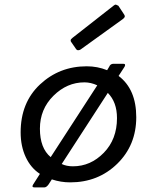

<svg xmlns="http://www.w3.org/2000/svg" viewBox="-20 -788 615 837"><path d="M173 29H131Q117 29 124 17L154 -30Q114 -56 92 -103.5Q70 -151 70 -211Q70 -341 154.5 -420Q239 -499 358 -499Q405 -499 447 -482L456 -497Q461 -510 475 -510H517Q530 -510 523 -497L497 -457Q574 -399 574 -277Q574 -155 491 -74Q408 7 286 7Q245 7 206 -6L191 17Q182 29 173 29ZM348 -429Q272 -429 213 -370.5Q154 -312 154 -227Q154 -142 201 -103L404 -416Q376 -429 348 -429ZM298 -63Q375 -63 432.5 -122Q490 -181 490 -273Q490 -343 450 -383L249 -73Q270 -63 298 -63ZM331 -572Q326 -569 320.5 -569Q315 -569 311 -575L291 -604Q288 -607 288 -612Q288 -617 296 -623L476 -764Q481 -768 485 -768L496 -763L521 -725Q524 -721 524 -716.5Q524 -712 517 -706Z"/></svg>

Font: Sanchez
Style: Italic
Weight: 400
Designer: Daniel Hernández
Foundry: LatinoType
Version: Version 1.001